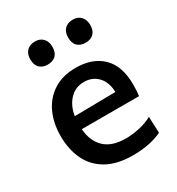

<svg xmlns="http://www.w3.org/2000/svg" viewBox="-176 -834 879 956"><g transform="rotate(-30 263.5 -356.0)"><path d="M310.5 11.5Q219 11.5 160 -22.2Q101 -56 72.8 -115.2Q44.5 -174.5 44.5 -251Q44.5 -326.5 72 -384.8Q99.5 -443 151.8 -476Q204 -509 278.5 -509Q375.5 -509 430.8 -454.5Q486 -400 486 -293.5Q486 -255.5 482 -229H153Q158 -159 199.5 -119Q241 -79 322 -79Q355.5 -79 396.8 -87.5Q438 -96 473 -115L477 -22Q448.5 -7 405.8 2.2Q363 11.5 310.5 11.5ZM279.5 -427.5Q230 -427.5 197 -393Q164 -358.5 155 -302.5L390.5 -306Q388.5 -363.5 357.8 -395.5Q327 -427.5 279.5 -427.5ZM385 -592Q356.5 -592 339.2 -608.5Q322 -625 322 -658Q322 -689 339.2 -706.5Q356.5 -724 386 -724Q415.5 -724 432.2 -705.8Q449 -687.5 449 -658Q449 -625 432 -608.5Q415 -592 385 -592ZM167.5 -592Q139 -592 121.8 -608.5Q104.5 -625 104.5 -658Q104.5 -689 121.8 -706.5Q139 -724 168.5 -724Q198 -724 214.8 -705.8Q231.5 -687.5 231.5 -658Q231.5 -625 214.5 -608.5Q197.5 -592 167.5 -592Z"/></g></svg>

Font: Heraclito Medium
Style: Regular
Weight: 500
Designer: Kostas Bartsokas (font) & Cristiano Sobral (main changes)
Foundry: Kostas Bartsokas (font) & Cristiano Sobral (main changes)
Version: Version 1.00;July 8, 2020;FontCreator 13.0.0.2655 64-bit